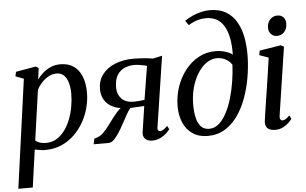

<svg xmlns="http://www.w3.org/2000/svg" viewBox="-65 -935 2058 1292"><g transform="rotate(-5 963.5 -288.5)"><path d="M7.5 254 109 -480.5 54 -501.5 60.5 -531.5 195 -555 214.5 -544 204.5 -466Q220.5 -490 244.2 -510.5Q268 -531 297.5 -543.5Q327 -556 361 -556Q415.5 -556 451.8 -530.5Q488 -505 506 -458.8Q524 -412.5 524 -350.5Q524 -300 510.5 -248.5Q497 -197 470.5 -150.8Q444 -104.5 406 -68.2Q368 -32 318.8 -11Q269.5 10 210.5 10Q193.5 10 175.2 7Q157 4 140.5 0.5L105 254ZM149 -59.5Q162 -48 180.2 -42.5Q198.5 -37 220.5 -37Q260 -37 291.8 -56Q323.5 -75 347.2 -107.5Q371 -140 386.8 -180.8Q402.5 -221.5 410.2 -265.5Q418 -309.5 418 -351Q418 -396.5 408 -429Q398 -461.5 378.8 -479Q359.5 -496.5 331.5 -496.5Q303 -496.5 276.5 -482Q250 -467.5 229.5 -445Q209 -422.5 197 -398.5Z M1042 -80 1054 -56.5Q1048 -48 1031.8 -32Q1015.5 -16 990.5 -3.2Q965.5 9.5 934 9.5Q904 9.5 887.8 -5.8Q871.5 -21 873 -47L900 -227Q888 -226 870.5 -225.2Q853 -224.5 835.5 -223.5Q818 -222.5 805.5 -221.5Q793 -206.5 780.5 -184.8Q768 -163 754.5 -137.5Q741 -112 725.5 -85.5Q704 -49 682.8 -24.5Q661.5 0 639 0H539L545.5 -36.5L568.5 -45Q588 -51 606.8 -69Q625.5 -87 643.8 -111Q662 -135 680.2 -159.8Q698.5 -184.5 717.2 -205.2Q736 -226 755.5 -237L775.5 -223.5Q733 -225.5 702.2 -237Q671.5 -248.5 651.8 -267.8Q632 -287 622.5 -312Q613 -337 613 -366Q613 -422 643.5 -463.2Q674 -504.5 729.2 -527.5Q784.5 -550.5 858 -550.5Q874.5 -550.5 897 -549.2Q919.5 -548 943.5 -545.8Q967.5 -543.5 987.5 -540L1049 -553.5L976 -74.5Q973.5 -60.5 979.8 -54.8Q986 -49 992 -49Q1002 -49 1014.2 -56.8Q1026.5 -64.5 1042 -80ZM905.5 -268 942 -494.5Q935 -496.5 920.8 -499.8Q906.5 -503 889.2 -505.5Q872 -508 857 -508Q822 -508 791 -494.5Q760 -481 741 -450.2Q722 -419.5 722 -367Q722 -321.5 749.8 -291.8Q777.5 -262 833.5 -262Q846 -262 860.5 -263.2Q875 -264.5 887.2 -265.8Q899.5 -267 905.5 -268Z M1308.5 11Q1249 11 1207.8 -16.8Q1166.5 -44.5 1145 -93.2Q1123.5 -142 1123.5 -205Q1123.5 -272.5 1144.5 -334.8Q1165.5 -397 1203.8 -446.2Q1242 -495.5 1294 -524.2Q1346 -553 1407.5 -553Q1442 -553 1474.2 -543.5Q1506.5 -534 1524 -519.5Q1525 -586.5 1514.8 -635.5Q1504.5 -684.5 1484.2 -716.5Q1464 -748.5 1434 -764Q1404 -779.5 1365.5 -779.5Q1336.5 -779.5 1307.5 -771.2Q1278.5 -763 1246 -743L1224.5 -774Q1250.5 -792 1279.5 -804.8Q1308.5 -817.5 1337.5 -824.2Q1366.5 -831 1393.5 -831Q1462 -831 1507.2 -802.8Q1552.5 -774.5 1578.5 -726Q1604.5 -677.5 1614.2 -616.5Q1624 -555.5 1622 -490Q1620 -423.5 1607.8 -353.5Q1595.5 -283.5 1571.8 -218.5Q1548 -153.5 1511.5 -101.8Q1475 -50 1424.8 -19.5Q1374.5 11 1308.5 11ZM1323.5 -36Q1359.5 -36 1388.8 -61.8Q1418 -87.5 1440.8 -131Q1463.5 -174.5 1479.2 -228.8Q1495 -283 1504 -340.8Q1513 -398.5 1515.5 -452Q1505 -469 1489 -481Q1473 -493 1454.2 -499Q1435.5 -505 1416 -505Q1385 -505 1357 -489.5Q1329 -474 1305.8 -446.2Q1282.5 -418.5 1265.2 -381.2Q1248 -344 1238.5 -300Q1229 -256 1229 -208Q1229 -159 1237.5 -120Q1246 -81 1266.8 -58.5Q1287.5 -36 1323.5 -36Z M1764 10Q1743 10 1727.5 3.2Q1712 -3.5 1704.5 -18Q1697 -32.5 1699.5 -55Q1701.5 -72.5 1706.5 -106.2Q1711.5 -140 1718.5 -184.5Q1725.5 -229 1733.2 -279.2Q1741 -329.5 1748.5 -380.8Q1756 -432 1762.5 -478.5L1701 -500.5L1706.5 -530.5L1850.5 -554L1871.5 -543L1802 -84Q1799 -66 1804.5 -57.8Q1810 -49.5 1818 -49.5Q1828.5 -49.5 1839.5 -55.8Q1850.5 -62 1867 -78.5L1879.5 -55Q1873 -46 1857.5 -30.5Q1842 -15 1818.2 -2.5Q1794.5 10 1764 10ZM1831.5 -619Q1806.5 -619 1790.8 -636Q1775 -653 1775.5 -680Q1776 -713 1795.5 -734.2Q1815 -755.5 1845 -755.5Q1871 -755.5 1886 -739Q1901 -722.5 1900.5 -697Q1900.5 -662.5 1881.2 -640.8Q1862 -619 1831.5 -619Z"/></g></svg>

Font: Merriweather 48pt
Style: Italic
Weight: 400
Italic angle: -7.8°
Version: Version 2.101